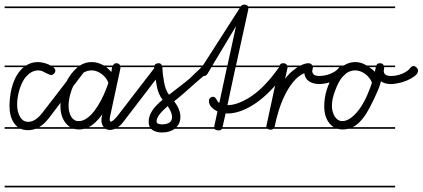

<svg xmlns="http://www.w3.org/2000/svg" viewBox="-20 -570 1825 829"><path d="M246 -14H134Q118 -8 100 -8Q83 -8 70 -14H0V-21H57Q48 -28 41 -38Q31 -52 26 -71Q21 -90 21 -112Q21 -127 23 -147Q25 -167 30 -188Q35 -209 44.5 -229.5Q54 -250 68 -266Q75 -274 82 -280H0V-287H92Q96 -289 101 -292Q120 -302 145 -302Q152 -302 164.5 -299.5Q177 -297 189 -292Q194 -289 199 -287H246V-280H210Q219 -273 219 -265Q219 -258 213 -252Q207 -246 201 -246Q197 -246 191 -249L178 -255Q171 -259 163 -262.5Q155 -266 145 -266Q113 -266 87 -232Q73 -212 64 -183Q54 -149 54 -119Q54 -87 66.5 -65.5Q79 -44 102 -44Q133 -44 163 -83L314 -279Q319 -287 327 -287Q334 -287 340.5 -280.5Q347 -274 347 -269Q347 -262 342 -258L191 -60Q171 -34 149 -21H246ZM246 -535H0V-542H246ZM246 239H0V232H246Z M581 -14H477Q466 -9 455 -9Q444 -9 435 -14H344Q333 -11 321 -11Q309 -11 298 -14H246V-21H283Q273 -27 265 -37Q254 -50 247.5 -68.5Q241 -87 241 -112Q241 -146 251.5 -179.5Q262 -213 280 -240Q296 -264 316 -280H246V-287H325Q348 -302 375 -302Q398 -302 419 -292Q424 -290 429 -287H467Q469 -289 471 -292Q475 -297 481 -297Q491 -297 495 -292Q498 -290 499 -287H581V-280H500V-275L455 -66Q453 -58 454 -51Q454 -46 458 -45Q462 -44 470 -51Q478 -58 487 -69L647 -277Q654 -285 660 -285Q666 -285 673 -279Q680 -273 680 -266Q680 -260 675 -256L515 -47Q503 -30 489 -21H581ZM438 -185Q442 -195 444 -200.5Q446 -206 448 -213Q438 -237 417.5 -251.5Q397 -266 377 -266Q347 -266 325.5 -244.5Q304 -223 289 -181Q276 -144 276 -112Q276 -100 279 -87.5Q282 -75 287.5 -66Q293 -57 301 -52Q309 -47 319 -47Q338 -47 355.5 -59.5Q373 -72 388 -92Q403 -112 416 -136.5Q429 -161 438 -185ZM581 239H246V232H581ZM581 -535H246V-542H581ZM418 -51Q418 -64 422 -77Q394 -37 363 -21H428Q418 -33 418 -51ZM461 -259Q461 -262 462 -268Q463 -273 464 -280H439Q450 -271 461 -259Z M782 -280H681Q682 -266 683 -251Q685 -234 688 -217.5Q691 -201 696 -186.5Q701 -172 710 -161Q717 -166 728 -175Q739 -184 752 -193.5Q765 -203 777 -213Q789 -223 798 -230L845 -275Q851 -283 858 -283Q865 -283 871.5 -277Q878 -271 878 -266Q878 -261 873 -254L823 -211Q804 -194 791 -182.5Q778 -171 768 -162.5Q758 -154 750 -147Q742 -140 732 -133Q759 -97 759 -65Q759 -39 742 -21H782V-14H734Q714 2 679 2Q654 2 638 -9Q635 -11 632 -14H581V-21H627Q622 -31 622 -46Q622 -91 682 -139Q664 -163 657.5 -195Q651 -227 647 -274L645 -280H581V-287H646Q648 -289 650 -292Q656 -297 666 -297Q675 -297 679 -287H782ZM723 -65Q723 -84 704 -112Q680 -91 668 -75Q656 -59 656 -46Q656 -39 662.5 -36Q669 -33 678 -33Q723 -33 723 -65ZM782 239H581V232H782ZM782 -535H581V-542H782Z M1118 -14H938Q934 -7 926 -7Q910 -7 906 -14H782V-21H905Q905 -25 906 -29L919 -89Q904 -96 893 -107.5Q882 -119 882 -136Q882 -141 887 -146.5Q892 -152 901 -152Q906 -152 909 -148.5Q912 -145 914.5 -141Q917 -137 919.5 -132.5Q922 -128 927 -126L960 -280H893L875 -250Q869 -242 862 -242Q855 -242 849 -248Q843 -254 843 -261Q843 -266 847 -272L852 -280H782V-287H856L1015 -535H782V-542H1019L1020 -543Q1025 -550 1035 -550Q1044 -550 1049 -545Q1050 -543 1051 -542H1118V-535H1052Q1052 -532 1052 -529L999 -287H1118V-280H997L962 -116H963Q1003 -116 1056 -148.5Q1109 -181 1162 -249L1183 -277Q1189 -285 1196 -285Q1206 -285 1211 -280Q1216 -275 1216 -266Q1215 -260 1211 -256L1190 -227Q1160 -189 1129.5 -161Q1099 -133 1069.5 -115Q1040 -97 1013 -88.5Q986 -80 963 -80H954L941 -22V-21H1118ZM999 -457 897 -287H962ZM1118 239H782V232H1118Z M1378 -280H1331V-278Q1331 -275 1329.5 -270.5Q1328 -266 1328 -263Q1328 -256 1334 -249Q1340 -242 1360 -242Q1371 -242 1383 -244.5Q1395 -247 1406.5 -251.5Q1418 -256 1427.5 -262.5Q1437 -269 1443 -277Q1449 -285 1456 -285Q1463 -285 1469.5 -278.5Q1476 -272 1476 -266Q1476 -251 1460.5 -240Q1445 -229 1424.5 -221Q1404 -213 1385.5 -210Q1367 -207 1361 -207Q1331 -207 1313.5 -219.5Q1296 -232 1294 -254Q1268 -243 1247 -217.5Q1226 -192 1210 -159.5Q1194 -127 1183 -91Q1172 -55 1166 -24L1165 -21H1378V-14H1160Q1156 -10 1148 -10Q1141 -10 1135 -14H1118V-21H1130Q1130 -23 1130 -25Q1130 -26 1130.5 -27.5Q1131 -29 1131 -30L1185 -280H1118V-287H1187Q1191 -297 1202 -297Q1212 -297 1217 -292Q1219 -289 1220 -287H1278Q1282 -289 1286 -291Q1300 -297 1314 -297Q1320 -297 1325 -292Q1328 -290 1329 -287H1378ZM1378 -535H1118V-542H1378ZM1378 239H1118V232H1378ZM1221 -277Q1221 -276 1221 -275L1211 -230Q1220 -242 1232 -254Q1244 -266 1258 -275Q1261 -278 1265 -280H1222Q1222 -279 1221 -277Z M1686 -14H1484Q1472 -11 1460 -11Q1448 -11 1437 -14H1378V-21H1421Q1411 -27 1403 -37Q1392 -50 1386 -68.5Q1380 -87 1380 -112Q1380 -146 1390 -179.5Q1400 -213 1418 -240Q1434 -264 1454 -280H1378V-287H1464Q1487 -302 1514 -302Q1538 -302 1558 -290Q1561 -289 1564 -287H1605Q1608 -297 1620 -297Q1629 -297 1634 -292Q1636 -289 1637 -287H1686V-280H1639Q1639 -275 1638 -271Q1637 -267 1637 -263Q1637 -254 1644 -248Q1651 -242 1669 -242Q1681 -242 1693 -244.5Q1705 -247 1716 -251.5Q1727 -256 1736.5 -262.5Q1746 -269 1752 -277Q1758 -285 1766 -285Q1772 -285 1778.5 -278.5Q1785 -272 1785 -266Q1785 -252 1770 -241Q1755 -230 1736 -222Q1717 -214 1697.5 -210.5Q1678 -207 1670 -207Q1657 -207 1646 -209.5Q1635 -212 1625 -219L1622 -209Q1619 -197 1612 -180.5Q1605 -164 1596 -145Q1587 -126 1577.5 -108Q1568 -90 1560 -77Q1534 -37 1503 -21H1686ZM1586 -213Q1582 -224 1574.5 -233.5Q1567 -243 1557 -250.5Q1547 -258 1536 -262Q1525 -266 1514 -266Q1486 -266 1464.5 -244.5Q1443 -223 1428 -181Q1413 -144 1413 -112Q1413 -100 1416.5 -87.5Q1420 -75 1426 -66Q1432 -57 1440 -52Q1448 -47 1457 -47Q1478 -47 1499 -64Q1520 -81 1537 -106.5Q1554 -132 1566.5 -161.5Q1579 -191 1586 -213ZM1686 -535H1378V-542H1686ZM1686 239H1378V232H1686ZM1599 -260 1600 -268 1603 -280H1574Q1587 -271 1599 -260Z"/></svg>

Font: Gruenewald VA 1. Klasse
Style: Regular
Weight: 400
Designer: Peter Wiegel
Foundry: Peter Wiegel, nach dem Schriftentwurf von Dr. H. Gr¸newald
Version: Version 0.007